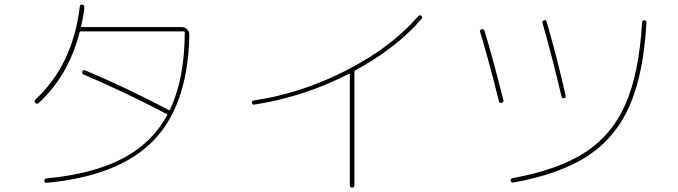

<svg xmlns="http://www.w3.org/2000/svg" viewBox="-20 -801 3040 861"><path d="M153.3 -338.9Q147.5 -332 138.7 -339.8Q131.8 -346.7 139.6 -355.5Q306.6 -510.7 337.9 -771.5Q339.8 -782.2 348.6 -780.3Q359.4 -778.3 358.4 -767.6Q354.5 -728.5 343.8 -684.6Q341.8 -679.7 347.7 -679.7H793.9Q808.6 -679.7 818.8 -669.9Q829.1 -660.2 829.1 -644.5Q823.2 -331.1 668.9 -171.4Q514.6 -11.7 190.4 18.6Q179.7 20.5 178.7 9.8Q178.7 0 188.5 -1Q395.5 -20.5 528.3 -89.4Q661.1 -158.2 729.5 -284.2Q731.4 -288.1 726.6 -290Q548.8 -383.8 355.5 -466.8Q345.7 -470.7 349.1 -480Q352.5 -489.3 362.3 -485.4Q560.5 -401.4 736.3 -307.6Q740.2 -305.7 742.2 -309.6Q807.6 -446.3 808.6 -655.3Q808.6 -660.2 803.7 -660.2H342.8Q337.9 -660.2 336.9 -656.2Q287.1 -461.9 153.3 -338.9Z M1121.1 -332Q1111.3 -330.1 1109.4 -339.8Q1107.4 -348.6 1118.2 -350.6Q1331.1 -381.8 1533.7 -485.8Q1736.3 -589.8 1855.5 -728.5Q1863.3 -735.4 1869.1 -730.5Q1877 -722.7 1870.1 -715.8Q1756.8 -585 1573.2 -485.4Q1569.3 -484.4 1569.3 -477.5V30.3Q1569.3 40 1559.1 40Q1548.8 40 1548.8 30.3V-467.8Q1548.8 -471.7 1543.9 -469.7Q1342.8 -366.2 1121.1 -332Z M2282.2 17.6Q2272.5 19.5 2270 9.8Q2267.6 0 2278.3 -2Q2485.4 -40 2605.5 -118.7Q2725.6 -197.3 2785.6 -335.4Q2845.7 -473.6 2859.4 -700.2Q2859.4 -710 2870.1 -710Q2878.9 -710 2878.9 -699.2Q2866.2 -470.7 2803.7 -327.6Q2741.2 -184.6 2616.7 -102.5Q2492.2 -20.5 2282.2 17.6ZM2217.8 -345.7Q2170.9 -534.2 2132.8 -658.2Q2129.9 -666 2139.6 -669.9Q2147.5 -672.9 2152.3 -664.1Q2190.4 -540 2237.3 -351.6Q2239.3 -341.8 2230.5 -339.8Q2219.7 -337.9 2217.8 -345.7ZM2498 -368.2Q2459 -534.2 2413.1 -697.3Q2409.2 -706.1 2419.9 -710Q2427.7 -712.9 2431.6 -703.1Q2476.6 -547.9 2516.6 -372.1Q2518.6 -362.3 2509.8 -360.4Q2500 -358.4 2498 -368.2Z"/></svg>

Font: Rounded Mgen+ 1mn thin
Style: Regular
Weight: 100
Designer: [Source Han Sans]
Ryoko NISHIZUKA  (kana & ideographs); Paul D. Hunt (Latin, Greek & Cyrillic); Wenlong ZHANG  (bopomofo
Version: Version 1.059.20150602